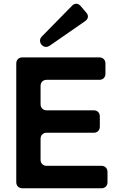

<svg xmlns="http://www.w3.org/2000/svg" viewBox="-20 -1007 628 1027"><path d="M202 -768Q194 -778 194 -789.5Q194 -801 203 -811L364 -975Q375 -987 388 -987Q401 -987 412 -974L441 -940Q452 -928 450 -915Q448 -902 434 -893L245 -762Q236 -756 227 -756Q213 -756 202 -768ZM67 -33V-667Q67 -682 76 -691Q85 -700 100 -700H511Q526 -700 535 -691Q544 -682 544 -667V-613Q544 -598 535 -589Q526 -580 511 -580H230Q215 -580 206 -571Q197 -562 197 -547V-450Q197 -435 206 -426Q215 -417 230 -417H481Q496 -417 505 -408Q514 -399 514 -384V-330Q514 -315 505 -306Q496 -297 481 -297H230Q215 -297 206 -288Q197 -279 197 -264V-153Q197 -138 206 -129Q215 -120 230 -120H522Q537 -120 546 -111Q555 -102 555 -87V-33Q555 -18 546 -9Q537 0 522 0H100Q85 0 76 -9Q67 -18 67 -33Z"/></svg>

Font: Higure Gothic Black
Style: Regular
Weight: 900
Designer: Yoshimichi Ohira
Foundry: Positype
Version: Version 1.000